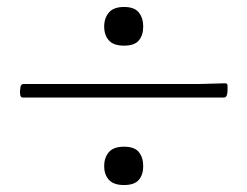

<svg xmlns="http://www.w3.org/2000/svg" viewBox="-20 -551 710 551"><path d="M336 -420Q306 -420 292.5 -435Q279 -450 279 -475Q279 -499 292.5 -515Q306 -531 336 -531Q366 -531 378.5 -515Q391 -499 391 -475Q391 -450 378.5 -435Q366 -420 336 -420ZM336 -20Q306 -20 292.5 -35Q279 -50 279 -74Q279 -99 292.5 -114.5Q306 -130 336 -130Q366 -130 378.5 -114.5Q391 -99 391 -74Q391 -50 378.5 -35Q366 -20 336 -20ZM39 -303Q41 -310 48 -310H554L626 -312Q633 -312 633 -305Q633 -298 633 -291.5Q633 -285 631 -278Q629 -271 622 -271H46Q39 -271 38 -279Q37 -285 37.5 -291Q38 -297 39 -303Z"/></svg>

Font: Hahmlet ExtraLight
Style: Regular
Weight: 250
Designer: Minjoo Ham & Mark Frömberg
Foundry: hypertype
Version: Version 1.002